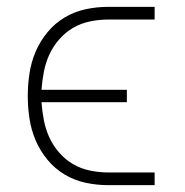

<svg xmlns="http://www.w3.org/2000/svg" viewBox="-20 -540 540 560"><path d="M295 0Q262 0 229.5 -7Q197 -14 168.5 -31Q140 -48 118.5 -74Q97 -100 84 -130.5Q71 -161 66 -194Q61 -227 61 -260Q61 -293 66 -326Q71 -359 84 -389.5Q97 -420 118.5 -446Q140 -472 168.5 -489Q197 -506 229.5 -513Q262 -520 295 -520H431V-483H295Q269 -483 242.5 -477.5Q216 -472 193.5 -459Q171 -446 153 -425.5Q135 -405 124 -381Q113 -357 108 -331Q103 -305 101 -278H350V-242H101Q103 -215 108 -189Q113 -163 124 -139Q135 -115 153 -94.5Q171 -74 193.5 -61Q216 -48 242.5 -42.5Q269 -37 295 -37H431V0Z"/></svg>

Font: Iosevka Curly Extralight
Style: Regular
Weight: 200
Monospace: yes
Designer: Belleve Invis
Foundry: Belleve Invis
Version: Version 22.1.2; ttfautohint (v1.8.4)